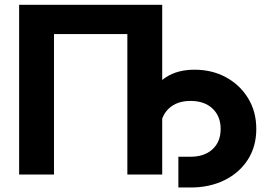

<svg xmlns="http://www.w3.org/2000/svg" viewBox="-20 -748 1155 823"><path d="M675.3 -727.5V0H525.9V-602.1H211.4V0H62V-727.5ZM744.6 55.7V-76.2H796.9Q856 -76.2 890.9 -108.2Q925.8 -140.1 925.8 -195.3Q925.8 -250 890.9 -282.7Q856 -315.4 796.9 -315.4Q737.3 -315.4 702.4 -281.7Q667.5 -248 667.5 -189.9H594.2Q594.2 -270 619.1 -328.4Q644 -386.7 693.1 -418Q742.2 -449.2 814 -449.2Q888.7 -449.2 948.2 -417Q1007.8 -384.8 1043.2 -327.4Q1078.6 -270 1078.6 -195.3Q1078.6 -120.6 1042.7 -64.2Q1006.8 -7.8 943.1 23.9Q879.4 55.7 796.9 55.7Z"/></svg>

Font: Inter 20pt
Style: Bold
Weight: 700
Version: Version 4.001;git-66647c0bb